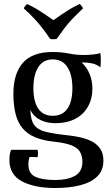

<svg xmlns="http://www.w3.org/2000/svg" viewBox="-20 -715 555 960"><path d="M244 -136Q292 -136 317 -171.5Q342 -207 342 -274Q342 -341 317 -379.5Q292 -418 244 -418Q196 -418 171.5 -379.5Q147 -341 147 -274Q147 -207 171.5 -171.5Q196 -136 244 -136ZM27 85Q27 67 29.5 54Q32 41 36 34H168Q172 52 168 71Q156 70 147 70Q138 70 128 70Q126 74 124 84Q122 94 122 108Q122 153 157 169Q192 185 257 185Q316 185 354 164.5Q392 144 392 94Q392 64 379.5 43.5Q367 23 335.5 11Q304 -1 246 -7Q193 -13 155 -29Q117 -45 93 -73.5Q69 -102 58 -145Q47 -188 47 -246Q47 -347 94.5 -401Q142 -455 243 -455Q286 -455 324 -447.5Q362 -440 398 -440Q419 -440 444.5 -442.5Q470 -445 482 -450Q486 -411 482 -378Q466 -392 442.5 -397.5Q419 -403 388 -403Q414 -379 428 -345Q442 -311 442 -273Q442 -220 419 -180.5Q396 -141 354.5 -120Q313 -99 257 -99Q215 -99 182 -115Q149 -131 132 -165Q133 -116 150 -91.5Q167 -67 205 -57Q243 -47 306 -40Q346 -36 380.5 -28.5Q415 -21 441 -7Q467 7 482 30Q497 53 497 88Q497 137 466.5 167Q436 197 382 211Q328 225 257 225Q152 225 89.5 191.5Q27 158 27 85ZM378 -695Q390 -686 395 -673Q361 -641 339.5 -618Q318 -595 301.5 -573Q285 -551 263 -520Q247 -517 231 -520Q210 -551 193 -573Q176 -595 155 -618Q134 -641 99 -673Q104 -686 116 -695Q147 -680 169 -666.5Q191 -653 209 -640.5Q227 -628 247 -614Q267 -628 285 -640.5Q303 -653 325 -666.5Q347 -680 378 -695Z"/></svg>

Font: Poltawski Nowy
Style: Regular
Weight: 400
Designer: Adam Pótawski, Mateusz Machalski, Borys Kosmynka, Ania Wieluska
Foundry: Capitalics.wtf
Version: Version 1.001;gftools[0.9.25]